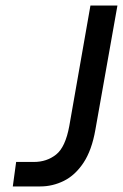

<svg xmlns="http://www.w3.org/2000/svg" viewBox="-20 -670 442 690"><path d="M38 -88H102Q148 -88 181.5 -114.5Q215 -141 229 -217L305 -650H402L323 -205Q310 -130 280 -85Q250 -40 209.5 -20Q169 0 125 0H26Z"/></svg>

Font: Overused Grotesk Medium
Style: Italic
Weight: 500
Italic angle: -10°
Version: Version 0.003